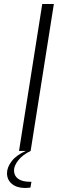

<svg xmlns="http://www.w3.org/2000/svg" viewBox="-20 -754 289 959"><path d="M191 -734H249L133 0H75ZM15 111Q15 82 38 51.5Q61 21 109 0H133Q93 19 71.5 46.5Q50 74 50 97Q50 124 70.5 139Q91 154 131 154H137L132 183Q116 185 107 185Q64 185 39.5 164.5Q15 144 15 111Z"/></svg>

Font: Exo Light
Style: Italic
Weight: 300
Italic angle: -9°
Designer: Natanael Gama
Foundry: Natanael Gama
Version: Version 1.500; ttfautohint (v1.6)